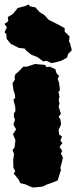

<svg xmlns="http://www.w3.org/2000/svg" viewBox="-46 -810 341 858"><path d="M39 -5 15 -35 22 -44 14 -62 13 -92 15 -110 17 -122 10 -139 19 -151 23 -184 12 -210 26 -232 14 -253 21 -275 16 -289V-303L23 -314L22 -332L14 -365L22 -373L20 -390L14 -408L10 -438L21 -455L19 -464L22 -477L43 -496L52 -506L58 -512H74L110 -524L155 -520L162 -510L177 -512L201 -501L207 -482L218 -471L212 -457L218 -440L222 -407L215 -399L220 -378L216 -364L220 -347L216 -334L226 -302L216 -288L224 -276L227 -255L222 -242L216 -232L218 -209L231 -200L224 -181L233 -171L220 -154L232 -136L226 -124L235 -107L233 -95L224 -60L226 -49L216 -18L212 -4L183 8L165 14L144 24L102 28L85 22L68 14L44 8ZM184 -528 162 -538 147 -536 121 -555 95 -565 72 -583 64 -593 38 -596 2 -614 -16 -636 -18 -658 -26 -666 -15 -688 -26 -703 -9 -715 -11 -734 11 -747 33 -774 66 -783 83 -790 87 -782 112 -777 132 -755 152 -743 171 -722 218 -698 243 -684V-669L265 -647L262 -626L267 -616L275 -586L258 -568L254 -553L227 -538L204 -532Z"/></svg>

Font: Winky Rough Black
Style: Regular
Weight: 900
Designer: Simon Atzbach
Foundry: typofactur
Version: Version 1.206; ttfautohint (v1.8.4.7-5d5b)